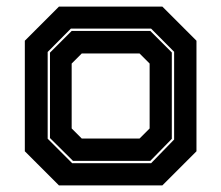

<svg xmlns="http://www.w3.org/2000/svg" viewBox="-20 -560 668 580"><path d="M158 0 55 -103V-437L158 -540H470.5L573.5 -437V-103L470.5 0ZM198 -67H436.5L506 -138.5V-403.5L436.5 -473.5H194L124 -403V-141ZM200.5 -74 131 -143V-401L196.5 -466.5H434L499 -401.5V-140.5L434 -74ZM227 -141.5H401.5L432 -172V-368L401.5 -398.5H227L196.5 -368V-172Z"/></svg>

Font: Tourney Thin ExtraBold
Style: Regular
Weight: 800
Version: Version 1.015